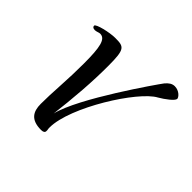

<svg xmlns="http://www.w3.org/2000/svg" viewBox="-109 -491 578 578"><g transform="rotate(45 179.5 -202.0)"><path d="M135 -13C144 -13 149 -16 149 -22C149 -23 149 -25 149 -26L148 -33C148 -34 148 -36 148 -37C148 -124 260 -302 315 -331C334 -342 358 -360 359 -369C359 -376 346 -391 327 -391C316 -391 307 -385 298 -374C288 -361 147 -160 127 -75C131 -108 135 -145 138 -186C141 -227 142 -262 142 -292C142 -364 135 -367 97 -367C74 -367 26 -356 26 -348C26 -343 30 -340 37 -340C44 -340 51 -344 56 -344C79 -344 85 -315 85 -246C85 -215 84 -183 82 -150C80 -117 79 -89 79 -68C79 -35 92 -13 135 -13Z"/></g></svg>

Font: Comforter
Style: Regular
Weight: 400
Designer: Robert E. Leuschke
Foundry: Robert E. Leuschke
Version: Version 1.013; ttfautohint (v1.8.3)